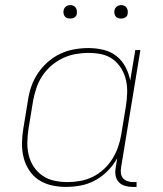

<svg xmlns="http://www.w3.org/2000/svg" viewBox="-20 -727 640 755"><path d="M239 8Q210 8 182 1.5Q154 -5 131.5 -20Q109 -35 94 -58.5Q79 -82 72.5 -109Q66 -136 66.5 -165Q67 -194 72 -223L90 -333Q94 -361 103.5 -388Q113 -415 129.5 -439.5Q146 -464 169 -484Q192 -504 218 -516Q244 -528 272 -533Q300 -538 328 -538Q358 -538 387 -531Q416 -524 438 -506.5Q460 -489 473.5 -463.5Q487 -438 492 -410L512 -530H532L456 -68Q454 -56 455.5 -45Q457 -34 464 -26Q471 -18 481.5 -14.5Q492 -11 503 -11H517V8H500Q485 8 470.5 3.5Q456 -1 446.5 -11.5Q437 -22 434.5 -37Q432 -52 435 -68L441 -105Q426 -78 404 -55.5Q382 -33 354.5 -18Q327 -3 297.5 2.5Q268 8 239 8ZM245 -11Q270 -11 295.5 -15.5Q321 -20 344.5 -31.5Q368 -43 388 -61.5Q408 -80 422 -102.5Q436 -125 444.5 -149.5Q453 -174 457 -199L475 -309Q479 -335 480 -361Q481 -387 475.5 -411.5Q470 -436 457 -457.5Q444 -479 424.5 -493.5Q405 -508 380 -513.5Q355 -519 328 -519Q303 -519 277.5 -514.5Q252 -510 227.5 -498.5Q203 -487 182 -469Q161 -451 146 -428Q131 -405 123 -380.5Q115 -356 110 -330L92 -220Q88 -194 87.5 -167.5Q87 -141 93 -116.5Q99 -92 113 -71Q127 -50 147.5 -36Q168 -22 193.5 -16.5Q219 -11 245 -11ZM456 -654Q450 -654 444 -656Q438 -658 434.5 -663Q431 -668 430 -674Q429 -680 430 -686Q431 -691 433.5 -695Q436 -699 439.5 -701.5Q443 -704 447.5 -705.5Q452 -707 456 -707Q463 -707 468.5 -704.5Q474 -702 477.5 -697Q481 -692 482 -686Q483 -680 482 -674Q482 -669 479.5 -665Q477 -661 473 -658.5Q469 -656 465 -655Q461 -654 456 -654ZM256 -654Q250 -654 244 -656Q238 -658 234.5 -663Q231 -668 230 -674Q229 -680 230 -686Q231 -691 233.5 -695Q236 -699 239.5 -701.5Q243 -704 247.5 -705.5Q252 -707 256 -707Q263 -707 268.5 -704.5Q274 -702 277.5 -697Q281 -692 282 -686Q283 -680 282 -674Q282 -669 279.5 -665Q277 -661 273 -658.5Q269 -656 265 -655Q261 -654 256 -654Z"/></svg>

Font: Iosevka Curly Thin Extended
Style: Italic
Weight: 100
Width: 7
Italic angle: -9°
Monospace: yes
Designer: Belleve Invis
Foundry: Belleve Invis
Version: Version 11.1.0; ttfautohint (v1.8.3)